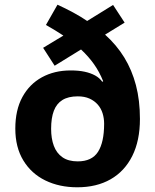

<svg xmlns="http://www.w3.org/2000/svg" viewBox="-20 -851 659 815"><path d="M224 -831Q259 -815 290.5 -798Q322 -781 350 -762L460 -830L509 -755L426 -704Q475 -660 507.5 -607Q540 -554 557 -489.5Q574 -425 574 -346Q574 -254 541.5 -189Q509 -124 449.5 -90Q390 -56 308 -56Q232 -56 172.5 -85Q113 -114 79 -170Q45 -226 45 -305Q45 -384 75 -439Q105 -494 158 -523Q211 -552 280 -552Q314 -552 339.5 -546.5Q365 -541 384 -530.5Q403 -520 414 -504L418 -506Q402 -546 379 -578.5Q356 -611 324 -641L212 -572L163 -648L249 -700Q232 -711 213.5 -722.5Q195 -734 175 -745ZM310 -442Q270 -442 245 -426.5Q220 -411 208.5 -380.5Q197 -350 197 -304Q197 -263 208.5 -232Q220 -201 245 -183.5Q270 -166 310 -166Q370 -166 396 -206.5Q422 -247 422 -326Q422 -349 415.5 -370Q409 -391 395 -407Q381 -423 360 -432.5Q339 -442 310 -442Z"/></svg>

Font: Noto Sans Malayalam UI
Style: Regular
Weight: 400
Designer: Jelle Bosma - Monotype Design Team
Foundry: Monotype Imaging Inc.
Version: Version 2.104